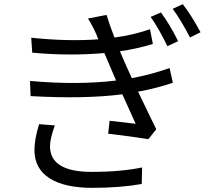

<svg xmlns="http://www.w3.org/2000/svg" viewBox="-20 -862 1040 928"><path d="M168.9 -261.7 245.1 -255.9Q221.7 -191.4 221.7 -155.3Q221.7 -31.2 423.8 -31.2Q563.5 -31.2 667 -52.7L665 27.3Q560.5 45.9 425.8 45.9Q292 45.9 219.2 -0.5Q146.5 -46.9 146.5 -137.7Q146.5 -188.5 168.9 -261.7ZM799.8 -533.2 815.4 -461.9Q737.3 -435.5 647.5 -418.9Q721.7 -263.7 735.4 -237.3L697.3 -189.5Q618.2 -202.1 502.9 -215.8L509.8 -278.3Q618.2 -265.6 635.7 -263.7Q626 -284.2 604 -334Q582 -383.8 571.3 -406.2Q389.6 -382.8 127.9 -397.5L125 -470.7Q356.4 -450.2 541 -472.7Q500 -568.4 484.4 -605.5Q314.5 -590.8 135.7 -607.4L130.9 -679.7Q305.7 -661.1 455.1 -671.9Q438.5 -718.8 405.3 -772.5L495.1 -790Q507.8 -746.1 533.2 -680.7Q619.1 -691.4 705.1 -720.7L718.8 -649.4Q637.7 -625 559.6 -614.3L577.1 -573.2L591.8 -540Q607.4 -506.8 617.2 -484.4Q709 -501 799.8 -533.2ZM708 -780.3 757.8 -801.8Q800.8 -744.1 840.8 -663.1L789.1 -638.7Q747.1 -725.6 708 -780.3ZM814.5 -819.3 863.3 -841.8Q902.3 -793 949.2 -706.1L898.4 -680.7Q851.6 -770.5 814.5 -819.3Z"/></svg>

Font: GenYoGothic TW TTF Regular
Style: Regular
Weight: 400
Version: Version 1.300